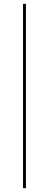

<svg xmlns="http://www.w3.org/2000/svg" viewBox="-20 -840 255 1000"><path d="M100 -820H115V140H100Z"/></svg>

Font: Kalnia Glaze Thin
Style: Regular
Weight: 100
Designer: Frida Medrano
Foundry: Frida Medrano
Version: Version 1.110